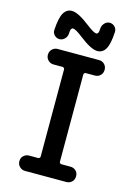

<svg xmlns="http://www.w3.org/2000/svg" viewBox="-141 -1038 782 1111"><g transform="rotate(15 250.0 -482.5)"><path d="M119.1 -788.1Q101.6 -788.1 88.9 -800.8Q76.2 -813.5 77.1 -831.1Q81.1 -904.3 98.6 -934.6Q116.2 -964.8 147.5 -964.8Q185.5 -964.8 256.8 -909.2Q300.8 -875 316.4 -875Q323.2 -875 327.1 -881.8Q331.1 -888.7 332 -911.1Q334 -928.7 346.7 -941.9Q359.4 -955.1 377 -955.1Q394.5 -955.1 407.2 -941.9Q419.9 -928.7 418.9 -911.1Q415 -837.9 397.5 -808.1Q379.9 -778.3 348.6 -778.3Q310.5 -778.3 239.3 -834Q195.3 -868.2 179.7 -868.2Q172.9 -868.2 168.9 -860.8Q165 -853.5 164.1 -832Q163.1 -814.5 149.9 -801.3Q136.7 -788.1 119.1 -788.1ZM317.4 -637.7Q313.5 -637.7 309.6 -634.3Q305.7 -630.9 305.7 -626V-103.5Q305.7 -98.6 309.6 -95.2Q313.5 -91.8 317.4 -91.8H372.1Q391.6 -91.8 404.8 -79.1Q418 -66.4 418 -46.4Q418 -26.4 404.8 -13.2Q391.6 0 372.1 0H124Q105.5 0 91.8 -13.2Q78.1 -26.4 78.1 -46.4Q78.1 -66.4 91.8 -79.1Q105.5 -91.8 124 -91.8H178.7Q182.6 -91.8 186.5 -95.2Q190.4 -98.6 190.4 -103.5V-626Q190.4 -630.9 186.5 -634.3Q182.6 -637.7 178.7 -637.7H124Q105.5 -637.7 91.8 -650.9Q78.1 -664.1 78.1 -684.1Q78.1 -704.1 91.8 -717.3Q105.5 -730.5 124 -730.5H372.1Q391.6 -730.5 404.8 -717.3Q418 -704.1 418 -684.1Q418 -664.1 404.8 -650.9Q391.6 -637.7 372.1 -637.7Z"/></g></svg>

Font: Rounded-X Mgen+ 1m medium
Style: Regular
Weight: 500
Designer: [Source Han Sans]
Ryoko NISHIZUKA  (kana & ideographs); Paul D. Hunt (Latin, Greek & Cyrillic); Wenlong ZHANG  (bopomofo
Version: Version 1.059.20150602